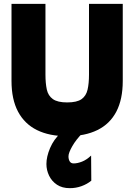

<svg xmlns="http://www.w3.org/2000/svg" viewBox="-20 -700 700 1001"><path d="M330 10Q237 10 172.5 -22Q108 -54 74 -118Q40 -182 40 -278V-680H217V-311Q217 -266 224 -233.5Q231 -201 255.5 -183.5Q280 -166 330 -166Q381 -166 405 -183Q429 -200 436.5 -232.5Q444 -265 444 -311V-680H620V-278Q620 -182 586.5 -118Q553 -54 488 -22Q423 10 330 10ZM344 281Q304 281 277 263Q250 245 236 216Q222 187 222 155Q222 117 241 72Q260 27 297 -7H411Q377 27 357 62Q337 97 337 115Q337 131 343.5 141.5Q350 152 364 152Q384 152 408 142.5Q432 133 455 111L456 242Q434 260 405 270.5Q376 281 344 281Z"/></svg>

Font: Teachers ExtraBold
Style: Regular
Weight: 800
Designer: Alfredo Marco Pradil, Chank Diesel
Version: Version 1.001